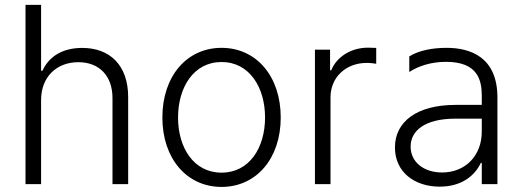

<svg xmlns="http://www.w3.org/2000/svg" viewBox="-20 -747 2125 779"><path d="M146.7 -340.9C146.7 -436.1 210.6 -494.7 297.9 -494.7C382.5 -494.7 436.4 -439.3 436.4 -349.4V0H500V-353.3C500 -483.3 424.7 -552.6 313.9 -552.6C231.5 -552.6 177.9 -516.3 152.3 -459.9H146.7V-727.3H83.5V0H146.7Z M878.9 11.4C1020.2 11.4 1119 -104 1119 -270.2C1119 -437.5 1020.2 -552.9 878.9 -552.9C737.6 -552.9 638.8 -437.5 638.8 -270.2C638.8 -104 737.6 11.4 878.9 11.4ZM878.9 -46.5C765.6 -46.5 702.4 -148.1 702.4 -270.2C702.4 -392.4 765.6 -495.4 878.9 -495.4C992.2 -495.4 1055.4 -392.4 1055.4 -270.2C1055.4 -148.1 992.2 -46.5 878.9 -46.5Z M1257.8 0H1321V-352.3C1321 -433.2 1383.2 -491.8 1468.4 -491.8C1485.4 -491.8 1500.7 -489 1506.4 -488.3V-552.6C1498.2 -552.9 1483.7 -553.6 1473 -553.6C1404.5 -553.6 1345.9 -516.7 1323.9 -461.6H1319.2V-545.5H1257.8Z M1763.8 10.3C1852.3 10.3 1906.2 -33.7 1931.1 -86.3H1934.7V0H1998.2V-351.2C1998.2 -516.7 1887.1 -552.9 1791.5 -552.9C1736.9 -552.9 1679.7 -543 1640.6 -518.1V-454.9C1677.6 -479 1728.7 -496.1 1789.8 -496.1C1919.4 -496.1 1934.7 -420.8 1934.7 -358.3V-321.4H1828.1C1673.3 -321.4 1582.4 -254.6 1582.4 -148.8C1582.4 -47.9 1663 10.3 1763.8 10.3ZM1773.8 -47.2C1698.9 -47.2 1646 -89.8 1646 -152.3C1646 -214.8 1701 -265.6 1828.1 -265.6H1934.7V-213.1C1934.7 -114.7 1867.5 -47.2 1773.8 -47.2Z"/></svg>

Font: TID UI Light
Style: Regular
Weight: 300
Designer: The TID Project Authors
Foundry: Bakken & Bæck
Version: Version 1.001;hotconv 1.0.109;makeotfexe 2.5.65596